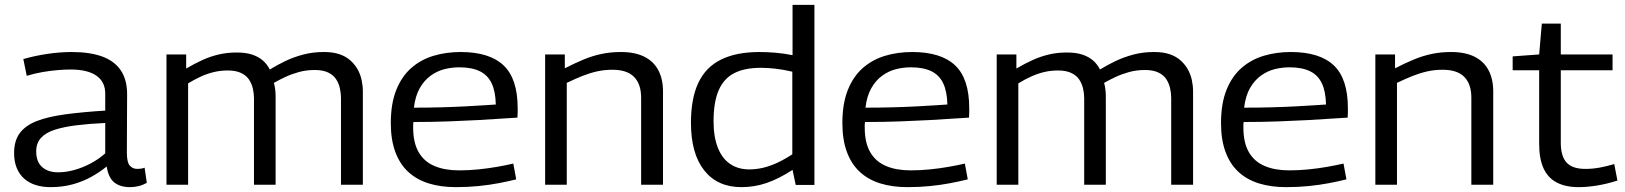

<svg xmlns="http://www.w3.org/2000/svg" viewBox="-20 -760 6687 790"><path d="M38 -130Q38 -181 61.5 -212.5Q85 -244 131.5 -262Q178 -280 248.5 -289.5Q319 -299 413 -305V-372Q414 -422 377.5 -448Q341 -474 270 -474Q246 -474 216.5 -471.5Q187 -469 155 -463.5Q123 -458 90 -448L76 -517Q125 -531 176.5 -538.5Q228 -546 275 -546Q350 -546 400.5 -527.5Q451 -509 477 -470.5Q503 -432 503 -373L502 -132Q502 -92 514 -78.5Q526 -65 545 -65Q552 -65 559.5 -66Q567 -67 575 -70L584 -8Q569 1 551.5 5.5Q534 10 515 10Q474 10 450 -9.5Q426 -29 419 -75Q391 -52 356 -32.5Q321 -13 279 -1.5Q237 10 188 10Q155 10 127.5 1.5Q100 -7 80 -24.5Q60 -42 49 -68.5Q38 -95 38 -130ZM129 -137Q129 -94 153.5 -72.5Q178 -51 219 -51Q251 -51 285.5 -60.5Q320 -70 353 -87.5Q386 -105 413 -129V-254Q347 -251 294.5 -244.5Q242 -238 205 -226Q168 -214 148.5 -192.5Q129 -171 129 -137Z M665 0V-536H746V-478Q780 -498 813 -513Q846 -528 880.5 -536Q915 -544 954 -544Q991 -544 1017 -535.5Q1043 -527 1061 -511.5Q1079 -496 1090 -474Q1121 -493 1154.5 -509Q1188 -525 1227.5 -535.5Q1267 -546 1313 -546Q1350 -546 1376.5 -537Q1403 -528 1421.5 -511.5Q1440 -495 1451.5 -474.5Q1463 -454 1468 -430.5Q1473 -407 1473 -384V0H1383V-358Q1383 -376 1378.5 -396.5Q1374 -417 1363 -434Q1352 -451 1330.5 -461.5Q1309 -472 1275 -472Q1240 -472 1209.5 -463.5Q1179 -455 1153.5 -443Q1128 -431 1107 -419Q1111 -404 1112.5 -390Q1114 -376 1114 -363V0H1025V-356Q1025 -375 1020.5 -395Q1016 -415 1005 -432Q994 -449 972.5 -459.5Q951 -470 917 -470Q887 -470 860 -463.5Q833 -457 807.5 -445.5Q782 -434 754 -417V0Z M1856 10Q1793 10 1743.5 -5.5Q1694 -21 1659.5 -53Q1625 -85 1606.5 -135Q1588 -185 1588 -253Q1588 -334 1610.5 -390Q1633 -446 1672.5 -480.5Q1712 -515 1764 -530.5Q1816 -546 1875 -546Q1994 -546 2052 -491Q2110 -436 2110 -315Q2110 -308 2110 -297.5Q2110 -287 2109 -276Q2086 -275 2044.5 -272Q2003 -269 1947.5 -266Q1892 -263 1824.5 -260.5Q1757 -258 1681 -258Q1680 -252 1680 -246.5Q1680 -241 1680 -235Q1680 -173 1702.5 -134Q1725 -95 1767.5 -77Q1810 -59 1869 -59Q1908 -59 1948 -63Q1988 -67 2025 -73.5Q2062 -80 2092 -87L2104 -22Q2072 -14 2033 -6.5Q1994 1 1949.5 5.5Q1905 10 1856 10ZM1683 -317Q1743 -317 1797.5 -318.5Q1852 -320 1897.5 -322.5Q1943 -325 1974.5 -327Q2006 -329 2020 -330Q2019 -383 2003 -417Q1987 -451 1954 -467Q1921 -483 1870 -483Q1839 -483 1809 -475.5Q1779 -468 1752.5 -449Q1726 -430 1707.5 -398Q1689 -366 1683 -317Z M2223 0V-536H2304V-479Q2345 -500 2381 -515Q2417 -530 2454.5 -538Q2492 -546 2535 -546Q2592 -546 2630.5 -527Q2669 -508 2688.5 -471.5Q2708 -435 2708 -384V0H2618V-358Q2618 -414 2589 -443.5Q2560 -473 2500 -473Q2466 -473 2435.5 -466Q2405 -459 2375 -447Q2345 -435 2312 -419V0Z M3254 1 3241 -61Q3184 -24 3134 -7Q3084 10 3031 10Q2932 10 2877.5 -59Q2823 -128 2823 -255Q2823 -355 2853.5 -419.5Q2884 -484 2947 -515Q3010 -546 3105 -546Q3137 -546 3171.5 -543Q3206 -540 3241 -533V-740H3331V1ZM3240 -125V-465Q3202 -474 3170 -477.5Q3138 -481 3110 -481Q3044 -481 3001 -459Q2958 -437 2937 -388.5Q2916 -340 2916 -261Q2916 -197 2933.5 -152.5Q2951 -108 2984 -85.5Q3017 -63 3063 -63Q3091 -63 3119 -69.5Q3147 -76 3176.5 -89.5Q3206 -103 3240 -125Z M3714 10Q3651 10 3601.5 -5.5Q3552 -21 3517.5 -53Q3483 -85 3464.5 -135Q3446 -185 3446 -253Q3446 -334 3468.5 -390Q3491 -446 3530.5 -480.5Q3570 -515 3622 -530.5Q3674 -546 3733 -546Q3852 -546 3910 -491Q3968 -436 3968 -315Q3968 -308 3968 -297.5Q3968 -287 3967 -276Q3944 -275 3902.5 -272Q3861 -269 3805.5 -266Q3750 -263 3682.5 -260.5Q3615 -258 3539 -258Q3538 -252 3538 -246.5Q3538 -241 3538 -235Q3538 -173 3560.5 -134Q3583 -95 3625.5 -77Q3668 -59 3727 -59Q3766 -59 3806 -63Q3846 -67 3883 -73.5Q3920 -80 3950 -87L3962 -22Q3930 -14 3891 -6.5Q3852 1 3807.5 5.5Q3763 10 3714 10ZM3541 -317Q3601 -317 3655.5 -318.5Q3710 -320 3755.5 -322.5Q3801 -325 3832.5 -327Q3864 -329 3878 -330Q3877 -383 3861 -417Q3845 -451 3812 -467Q3779 -483 3728 -483Q3697 -483 3667 -475.5Q3637 -468 3610.5 -449Q3584 -430 3565.5 -398Q3547 -366 3541 -317Z M4081 0V-536H4162V-478Q4196 -498 4229 -513Q4262 -528 4296.5 -536Q4331 -544 4370 -544Q4407 -544 4433 -535.5Q4459 -527 4477 -511.5Q4495 -496 4506 -474Q4537 -493 4570.5 -509Q4604 -525 4643.5 -535.5Q4683 -546 4729 -546Q4766 -546 4792.5 -537Q4819 -528 4837.5 -511.5Q4856 -495 4867.5 -474.5Q4879 -454 4884 -430.5Q4889 -407 4889 -384V0H4799V-358Q4799 -376 4794.5 -396.5Q4790 -417 4779 -434Q4768 -451 4746.5 -461.5Q4725 -472 4691 -472Q4656 -472 4625.5 -463.5Q4595 -455 4569.5 -443Q4544 -431 4523 -419Q4527 -404 4528.5 -390Q4530 -376 4530 -363V0H4441V-356Q4441 -375 4436.5 -395Q4432 -415 4421 -432Q4410 -449 4388.5 -459.5Q4367 -470 4333 -470Q4303 -470 4276 -463.5Q4249 -457 4223.5 -445.5Q4198 -434 4170 -417V0Z M5272 10Q5209 10 5159.5 -5.5Q5110 -21 5075.5 -53Q5041 -85 5022.5 -135Q5004 -185 5004 -253Q5004 -334 5026.5 -390Q5049 -446 5088.5 -480.5Q5128 -515 5180 -530.5Q5232 -546 5291 -546Q5410 -546 5468 -491Q5526 -436 5526 -315Q5526 -308 5526 -297.5Q5526 -287 5525 -276Q5502 -275 5460.5 -272Q5419 -269 5363.5 -266Q5308 -263 5240.5 -260.5Q5173 -258 5097 -258Q5096 -252 5096 -246.5Q5096 -241 5096 -235Q5096 -173 5118.5 -134Q5141 -95 5183.5 -77Q5226 -59 5285 -59Q5324 -59 5364 -63Q5404 -67 5441 -73.5Q5478 -80 5508 -87L5520 -22Q5488 -14 5449 -6.5Q5410 1 5365.5 5.5Q5321 10 5272 10ZM5099 -317Q5159 -317 5213.5 -318.5Q5268 -320 5313.5 -322.5Q5359 -325 5390.5 -327Q5422 -329 5436 -330Q5435 -383 5419 -417Q5403 -451 5370 -467Q5337 -483 5286 -483Q5255 -483 5225 -475.5Q5195 -468 5168.5 -449Q5142 -430 5123.5 -398Q5105 -366 5099 -317Z M5639 0V-536H5720V-479Q5761 -500 5797 -515Q5833 -530 5870.5 -538Q5908 -546 5951 -546Q6008 -546 6046.5 -527Q6085 -508 6104.5 -471.5Q6124 -435 6124 -384V0H6034V-358Q6034 -414 6005 -443.5Q5976 -473 5916 -473Q5882 -473 5851.5 -466Q5821 -459 5791 -447Q5761 -435 5728 -419V0Z M6475 10Q6422 10 6385.5 -9Q6349 -28 6331 -67.5Q6313 -107 6313 -168V-471H6204V-528L6313 -536L6324 -663H6402V-536H6615V-471H6402V-173Q6402 -117 6426 -91Q6450 -65 6503 -65Q6533 -65 6562.5 -70.5Q6592 -76 6622 -85L6635 -17Q6591 -3 6550.5 3.5Q6510 10 6475 10Z"/></svg>

Font: Georama SemiExpanded
Style: Regular
Weight: 400
Width: 6
Designer: Jean-Baptiste Levee
Foundry: Production Type
Version: Version 1.001